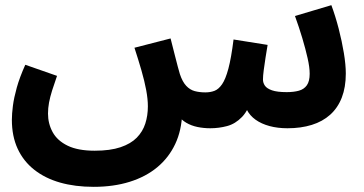

<svg xmlns="http://www.w3.org/2000/svg" viewBox="-20 -492 1410 744"><path d="M343 232Q271 232 213 215.5Q155 199 113 166Q71 133 48.5 84.5Q26 36 26 -28Q26 -51 30 -82Q34 -113 45 -152.5Q56 -192 78 -241L201 -198Q190 -167 182 -141.5Q174 -116 170 -94.5Q166 -73 166 -52Q166 -13 184 20Q202 53 242 72.5Q282 92 347 92Q407 92 447 78.5Q487 65 510 41.5Q533 18 543 -13Q553 -44 553 -80Q553 -108 546.5 -143Q540 -178 528 -219.5Q516 -261 501 -307L641 -343Q651 -305 657.5 -278Q664 -251 669 -233.5Q674 -216 677 -205Q687 -175 701.5 -159.5Q716 -144 734.5 -139Q753 -134 776 -134Q795 -134 811 -140Q827 -146 840.5 -165.5Q854 -185 865 -226Q876 -267 885 -339L1017 -318Q1013 -295 1009 -269Q1005 -243 1002 -220.5Q999 -198 999 -184Q999 -171 1006.5 -160Q1014 -149 1034 -142Q1054 -135 1091 -135Q1118 -135 1138 -140.5Q1158 -146 1169 -161.5Q1180 -177 1180 -206Q1180 -231 1172 -266.5Q1164 -302 1151.5 -344Q1139 -386 1123 -430L1264 -472Q1280 -429 1292.5 -380.5Q1305 -332 1312.5 -286.5Q1320 -241 1320 -207Q1320 -154 1304.5 -114Q1289 -74 1259.5 -47.5Q1230 -21 1188 -8Q1146 5 1094 5Q1056 5 1024.5 -3.5Q993 -12 970.5 -28Q948 -44 936 -67.5Q924 -91 925 -121H959Q944 -66 918 -39Q892 -12 860 -3.5Q828 5 795 5Q769 5 745 0Q721 -5 701.5 -16.5Q682 -28 668 -47.5Q654 -67 649 -95L686 -55Q684 13 659 66Q634 119 589.5 156Q545 193 482.5 212.5Q420 232 343 232Z"/></svg>

Font: Farlight84_Sys_V01
Style: Bold
Weight: 700
Designer: Monotype Design Team, Nadine Chahine and Nizar Qandah
Foundry: Monotype Imaging Inc.
Version: Version 2.004;October 31, 2024;FontCreator 14.0.0.2814 64-bi